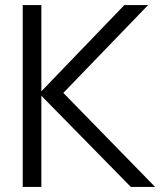

<svg xmlns="http://www.w3.org/2000/svg" viewBox="-20 -740 634 760"><path d="M135.2 -369.7 498 0H594L230.7 -372.3L566.3 -720H472.3ZM70 0H143.7V-720H70Z"/></svg>

Font: Vela Sans GX ExtLt
Style: Regular
Weight: 200
Designer: Principal design: Mikhail Sharanda - project Manrope.
Design modification: Ravid Balaliev
Foundry: Mikhail Sharanda
Version: Version 1.001